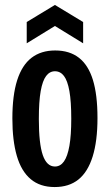

<svg xmlns="http://www.w3.org/2000/svg" viewBox="-20 -744 444 776"><path d="M201 12Q142 12 104 -20Q66 -52 48 -114Q30 -176 30 -265Q30 -359 49.5 -420Q69 -481 107.5 -510.5Q146 -540 203 -540Q261 -540 299 -510.5Q337 -481 355.5 -421Q374 -361 374 -267Q374 -174 354.5 -111.5Q335 -49 297 -18.5Q259 12 201 12ZM202 -71Q224 -71 238.5 -91.5Q253 -112 260.5 -154.5Q268 -197 268 -264Q268 -334 260.5 -376Q253 -418 238.5 -437Q224 -456 202 -456Q181 -456 166.5 -437Q152 -418 144.5 -376Q137 -334 137 -263Q137 -163 153 -117Q169 -71 202 -71ZM88 -569V-655L202 -724L316 -655V-569L202 -639Z"/></svg>

Font: Bricolage Grotesque 48pt Condensed Medium
Style: Regular
Weight: 500
Width: 3
Designer: Mathieu Triay
Foundry: Atelier Triay
Version: Version 1.001;gftools[0.9.33.dev8+g029e19f]